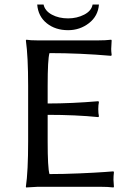

<svg xmlns="http://www.w3.org/2000/svg" viewBox="-20 -823 578 846"><path d="M416 -803Q412 -752 372 -721Q332 -690 280 -690Q224 -690 186 -720.5Q148 -751 144 -803H172Q178 -775 208.5 -758.5Q239 -742 280 -742Q319 -742 351 -758.5Q383 -775 388 -803ZM190 -200Q190 -83 198 -56Q258 -56 328.5 -59Q399 -62 440 -65L480 -68L482 -64Q480 -48 480 -31Q480 -28 482 0L480 3Q456 0 420 0H147L95 3L94 0Q104 -68 104 -200V-445Q104 -574 94 -645L96 -648Q113 -645 147 -645H410Q446 -645 470 -648L472 -645Q470 -617 470 -607Q470 -597 472 -581L470 -577Q332 -589 198 -589Q190 -562 190 -445V-367Q295 -367 413 -377L416 -374Q413 -360 413 -342Q413 -324 416 -310L413 -307Q314 -317 190 -317Z"/></svg>

Font: Libertinus Sans
Style: Regular
Weight: 400
Designer: Philipp H. Poll
Foundry: Khaled Hosny
Version: Version 6.1